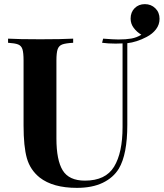

<svg xmlns="http://www.w3.org/2000/svg" viewBox="-20 -895 792 929"><path d="M752 -804Q752 -776 735 -753.5Q718 -731 689 -716Q641 -691 596 -686V-291Q596 -148 555 -79Q528 -35 477 -10.5Q426 14 352 14Q236 14 172 -36Q126 -73 110 -129.5Q94 -186 94 -288V-602Q94 -640 88.5 -657Q83 -674 67.5 -680Q52 -686 19 -688V-708Q70 -705 175 -705Q279 -705 334 -708V-688Q298 -686 281.5 -680Q265 -674 259 -657Q253 -640 253 -602V-225Q253 -120 283.5 -70.5Q314 -21 391 -21Q491 -21 532 -88.5Q573 -156 573 -280V-685L540 -684Q502 -684 474 -688L479 -708Q531 -704 553 -704Q590 -704 615.5 -708.5Q641 -713 664 -727Q642 -740 627 -760Q612 -780 612 -805Q612 -836 631.5 -855.5Q651 -875 681 -875Q711 -875 731.5 -855Q752 -835 752 -804Z"/></svg>

Font: Playfair Display SC
Style: Bold
Weight: 700
Designer: Claus Eggers Sørensen
Foundry: Claus Eggers Sørensen
Version: Version 1.200; ttfautohint (v1.6)